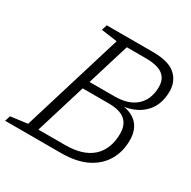

<svg xmlns="http://www.w3.org/2000/svg" viewBox="-182 -862 1014 1017"><g transform="rotate(30 325.0 -353.5)"><path d="M276 -660 178 -673.5 188.5 -707H470Q567.5 -707 609.8 -669Q652 -631 652 -570.5Q652 -490 607 -440.8Q562 -391.5 484.5 -379Q542 -368 570.5 -332.5Q599 -297 599 -240.5Q599 -171 567.5 -116.8Q536 -62.5 473.5 -31.2Q411 0 317.5 0H-25L-14.5 -33.5L88.5 -47ZM452 -659.5H338.5L259.5 -401.5H411.5Q498.5 -401.5 544.8 -444.2Q591 -487 591 -563Q591 -610 558.8 -634.8Q526.5 -659.5 452 -659.5ZM403.5 -354H245L151 -47.5H313.5Q424 -47.5 480.5 -99.2Q537 -151 537 -246Q537 -298.5 505.2 -326.2Q473.5 -354 403.5 -354Z"/></g></svg>

Font: Newsreader 6pt Light
Style: Italic
Weight: 300
Italic angle: -17°
Designer: Hugues Gentile
Foundry: Production Type
Version: Version 1.003; ttfautohint (v1.8.3)